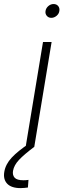

<svg xmlns="http://www.w3.org/2000/svg" viewBox="-101 -732 316 957"><path d="M26.9 0 113.3 -522.5H156.2L69.8 0ZM2 205.6Q-44.4 205.6 -65.2 183.6Q-85.9 161.6 -79.6 124.5Q-73.2 86.4 -42.7 53.7Q-12.2 21 43.5 -16.1L69.8 0Q19.5 37.6 -5.9 64.5Q-31.2 91.3 -36.1 119.6Q-39.6 140.6 -28.1 153.6Q-16.6 166.5 16.1 166.5Q22.5 166.5 28.8 166Q35.2 165.5 41 164.6L38.1 202.6Q29.8 203.6 20.8 204.6Q11.7 205.6 2 205.6ZM154.8 -643.1Q140.6 -643.1 132.1 -653.3Q123.5 -663.6 126 -677.7Q128.4 -691.9 140.1 -701.9Q151.9 -711.9 166 -711.9Q180.7 -711.9 189 -701.9Q197.3 -691.9 194.8 -677.2Q192.9 -663.1 180.9 -653.1Q168.9 -643.1 154.8 -643.1Z"/></svg>

Font: Inter 28pt ExtraLight
Style: Italic
Weight: 250
Italic angle: -9.3988°
Designer: Rasmus Andersson
Foundry: rsms
Version: Version 4.001;git-66647c0bb